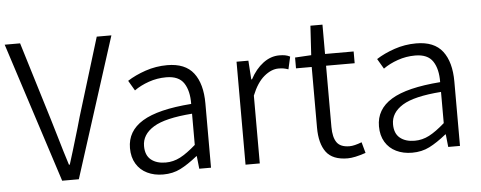

<svg xmlns="http://www.w3.org/2000/svg" viewBox="-48 -771 2249 898"><g transform="rotate(-5 1077.0 -322.5)"><path d="M71.3 -657.2 183.6 -290.5 208.5 -207Q229.5 -134.3 249.5 -71.8H253.4Q268.6 -118.7 304.2 -239.3Q311 -264.2 318.8 -290.5L431.2 -657.2H500L289.6 0H211.4L-1 -657.2Z M737.8 -439.5Q695.3 -439.5 656 -425.8Q616.7 -412.1 587.4 -391.1L559.6 -438.5Q595.7 -461.9 645 -478.8Q694.3 -495.6 747.6 -495.6Q832 -495.6 871.1 -444.8Q910.2 -394 910.2 -301.8V0H855L848.6 -59.6H846.7Q802.7 -24.4 766.6 -6.1Q730.5 12.2 685.1 12.2Q643.1 12.2 610.4 -3.7Q577.6 -19.5 559.1 -50.3Q540.5 -81.1 540.5 -124Q540.5 -204.1 613.8 -248.8Q687 -293.5 843.8 -305.2Q844.7 -366.7 820.8 -403.1Q796.9 -439.5 737.8 -439.5ZM843.8 -112.8V-259.3Q716.8 -250 661.9 -216.1Q606.9 -182.1 606.9 -127.9Q606.9 -84.5 632.8 -63.5Q658.7 -42.5 701.7 -42.5Q737.3 -42.5 769.8 -59.3Q802.2 -76.2 843.8 -112.8Z M1127.9 -483.4 1133.8 -395H1137.2Q1162.1 -441.9 1197.8 -468.8Q1233.4 -495.6 1273.9 -495.6Q1289.6 -495.6 1301.3 -493.4Q1313 -491.2 1324.2 -485.4L1311 -426.8Q1297.9 -431.2 1288.3 -432.9Q1278.8 -434.6 1265.1 -434.6Q1231 -434.6 1197 -406.2Q1163.1 -377.9 1139.2 -318.4V0H1072.3V-483.4Z M1346.7 -428.2V-479L1422.9 -483.4L1431.2 -621.1H1487.8V-483.4H1622.1V-428.2H1487.8V-140.6Q1487.8 -92.3 1504.9 -67.9Q1522 -43.5 1564.9 -43.5Q1586.4 -43.5 1622.1 -57.1L1636.2 -5.9Q1583 12.2 1551.3 12.2Q1480.5 12.2 1450.4 -28.3Q1420.4 -68.8 1420.4 -143.1V-428.2Z M1906.7 -439.5Q1864.3 -439.5 1825 -425.8Q1785.6 -412.1 1756.3 -391.1L1728.5 -438.5Q1764.6 -461.9 1814 -478.8Q1863.3 -495.6 1916.5 -495.6Q2001 -495.6 2040 -444.8Q2079.1 -394 2079.1 -301.8V0H2023.9L2017.6 -59.6H2015.6Q1971.7 -24.4 1935.5 -6.1Q1899.4 12.2 1854 12.2Q1812 12.2 1779.3 -3.7Q1746.6 -19.5 1728 -50.3Q1709.5 -81.1 1709.5 -124Q1709.5 -204.1 1782.7 -248.8Q1856 -293.5 2012.7 -305.2Q2013.7 -366.7 1989.7 -403.1Q1965.8 -439.5 1906.7 -439.5ZM2012.7 -112.8V-259.3Q1885.7 -250 1830.8 -216.1Q1775.9 -182.1 1775.9 -127.9Q1775.9 -84.5 1801.8 -63.5Q1827.6 -42.5 1870.6 -42.5Q1906.2 -42.5 1938.7 -59.3Q1971.2 -76.2 2012.7 -112.8Z"/></g></svg>

Font: Varta
Style: Light
Weight: 300
Designer: Joana Correia, Viktoriya Grabowska, Eben Sorkin
Foundry: Sorkin Type
Version: Version 1.002; ttfautohint (v1.3) -l 8 -r 24 -G 200 -x 12 -H